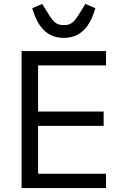

<svg xmlns="http://www.w3.org/2000/svg" viewBox="-20 -958 640 978"><path d="M520 0V-73H174V-317H508V-390H174V-625H520V-698H90V0ZM305 -765C412 -765 447 -855 466 -916L415 -938L394 -904C362 -853 350 -830 305 -830C260 -830 248 -853 216 -904L195 -938L144 -916C163 -855 198 -765 305 -765Z"/></svg>

Font: IBM Mono
Style: Regular
Weight: 400
Monospace: yes
Designer: Mike Abbink, Paul van der Laan, Pieter van Rosmalen
Foundry: Bold Monday
Version: Version 2.3